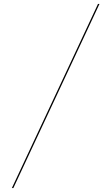

<svg xmlns="http://www.w3.org/2000/svg" viewBox="-20 -800 562 970"><path d="M40 150 475 -780H482.5L47.5 150Z"/></svg>

Font: Bodoni Moda 28pt
Style: Bold
Weight: 700
Designer: Owen Earl
Foundry: indestructible type
Version: Version 2.005